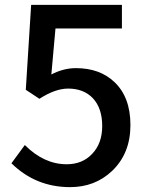

<svg xmlns="http://www.w3.org/2000/svg" viewBox="-20 -756 610 789"><path d="M27 -85 82 -160Q161 -81 254 -81Q318 -81 358 -123Q400 -166 400 -238Q400 -311 362 -352Q324 -392 260 -392Q207 -392 142 -350L86 -387L108 -736H481V-639H208L191 -450Q241 -476 292 -476Q390 -476 450 -419Q516 -357 516 -242Q516 -125 440 -53Q370 13 268 13Q127 13 27 -85Z"/></svg>

Font: Noto Sans S Chinese Medium
Style: Regular
Weight: 500
Designer: Ryoko NISHIZUKA  (kana & ideographs); Paul D. Hunt (Latin, Greek & Cyrillic); Wenlong ZHANG  (bopomofo); Sandoll Communi
Foundry: Adobe Systems Incorporated
Version: Version 1.000;PS 1;hotconv 1.0.78;makeotf.lib2.5.61930